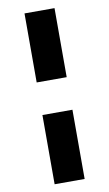

<svg xmlns="http://www.w3.org/2000/svg" viewBox="-99 -856 570 1003"><g transform="rotate(-10 186.0 -354.0)"><path d="M265.6 -267.6V99.6H106.4V-267.6ZM265.6 -440.4H106.4V-806.6H265.6Z"/></g></svg>

Font: Pretendard Std ExtraBold
Style: Regular
Weight: 800
Designer: Base glyphs from Inter by Rasmus Andersson; Hangeul glyphs from Noto Sans CJK(Source Han Sans) by Jang Soo-young and Kan
Foundry: Kil Hyung-jin
Version: Version 1.309